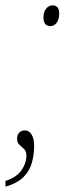

<svg xmlns="http://www.w3.org/2000/svg" viewBox="-67 -562 245 720"><path d="M123 -464Q96 -464 96 -496Q96 -517 106 -529.5Q116 -542 130 -542Q141 -542 148 -535Q155 -528 155 -511Q155 -488 145 -476Q135 -464 123 -464ZM-47 117Q-5 103 13.5 76.5Q32 50 32 22Q32 5 23.5 -3Q15 -11 6 -19Q-3 -27 -3 -42Q-3 -55 4.5 -64Q12 -73 27 -73Q42 -73 51.5 -57.5Q61 -42 61 -15Q61 18 52.5 48.5Q44 79 21 102Q-2 125 -46 138Z"/></svg>

Font: Noto Serif ExtraCondensed Thin
Style: Italic
Weight: 100
Width: 2
Italic angle: -12°
Designer: Monotype Design Team
Foundry: Monotype Imaging Inc.
Version: Version 2.013